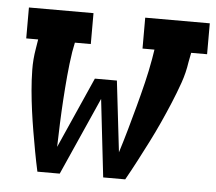

<svg xmlns="http://www.w3.org/2000/svg" viewBox="-44 -578 704 625"><g transform="rotate(5 308.5 -265.0)"><path d="M100 0Q93 -32 87 -64.5Q81 -97 75.5 -129.5Q70 -162 65.5 -195Q61 -228 58 -261.5Q55 -295 54.5 -329Q54 -363 60 -398L65 -429H26V-530H237V-429H185L179 -398Q173 -358 169.5 -319Q166 -280 163.5 -241Q161 -202 159.5 -163Q158 -124 157 -86L260 -318H332L359 -86Q371 -124 382 -163Q393 -202 403.5 -241Q414 -280 423.5 -319Q433 -358 440 -398L445 -429H406V-530H617V-429H565L559 -398Q554 -363 542 -329Q530 -295 516 -261.5Q502 -228 487 -195Q472 -162 455.5 -129.5Q439 -97 422 -64.5Q405 -32 387 0H315L286 -254L173 0Z"/></g></svg>

Font: Iosevka Curly Slab ExObl
Style: Bold
Weight: 700
Width: 7
Italic angle: -9°
Monospace: yes
Designer: Belleve Invis
Foundry: Belleve Invis
Version: Version 11.0.0; ttfautohint (v1.8.3)